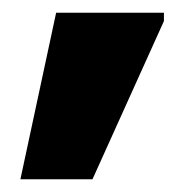

<svg xmlns="http://www.w3.org/2000/svg" viewBox="-20 -205 282 301"><path d="M125 76H12L68 -185H237V-172Z"/></svg>

Font: Phudu Black
Style: Regular
Weight: 900
Version: Version 1.005;gftools[0.9.23]